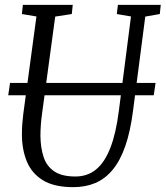

<svg xmlns="http://www.w3.org/2000/svg" viewBox="-20 -763 684 793"><path d="M580 -694.5 529.5 -306Q518.5 -220 497.5 -159.8Q476.5 -99.5 445.5 -62Q414.5 -24.5 373.8 -7.2Q333 10 282.5 10Q204 10 157.8 -18.2Q111.5 -46.5 91.2 -95.2Q71 -144 70.5 -205Q70.5 -230 72 -250.5Q73.5 -271 76 -291L130.5 -695L70.5 -705L74.5 -743H280.5L276.5 -705L208 -694.5L154 -296Q150.5 -271.5 148.8 -248Q147 -224.5 147 -202Q147.5 -153.5 159.8 -115.5Q172 -77.5 203.2 -55.8Q234.5 -34 291.5 -34Q341.5 -34 377.2 -63.5Q413 -93 436.2 -153.5Q459.5 -214 471 -306L521 -695L462.5 -705L467 -743H644L640 -705ZM622.5 -420.5 615 -369.5H14L21.5 -420.5Z"/></svg>

Font: Merriweather 24pt SemiCondensed Light
Style: Italic
Weight: 300
Width: 4
Italic angle: -7.8°
Designer: Eben Sorkin
Foundry: Eben Sorkin
Version: Version 2.101